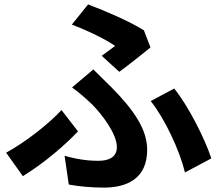

<svg xmlns="http://www.w3.org/2000/svg" viewBox="-20 -814 1014 874"><path d="M8 -119 84 -12C189 -77 279 -157 335 -216L260 -313C201 -249 93 -165 8 -119ZM274 -105 293 26C341 35 398 40 453 40C555 40 650 1 650 -132C650 -223 592 -311 486 -418C460 -444 434 -468 405 -498L308 -416C341 -392 374 -363 399 -339C443 -295 512 -205 512 -145C512 -99 477 -82 427 -82C379 -82 329 -89 274 -105ZM307 -702C381 -674 461 -635 504 -605C490 -595 466 -576 443 -560L523 -487C562 -515 638 -576 665 -598L635 -676C568 -718 462 -763 381 -794ZM666 -354C732 -271 798 -128 822 -29L942 -93C912 -185 835 -335 773 -411Z"/></svg>

Font: GenEiGothic-pro-Regular
Style: Bold
Weight: 700
Designer: Ryoko NISHIZUKA (kana & ideographs); Paul D. Hunt (Latin, Greek & Cyrillic); Wenlong ZHANG (bopomofo); Sandoll Communica
Foundry: Adobe Systems Incorporated; o_tamon
Version: Version 1.000.140830